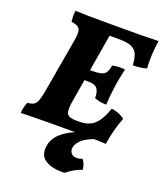

<svg xmlns="http://www.w3.org/2000/svg" viewBox="-165 -786 969 1142"><g transform="rotate(20 319.5 -215.0)"><path d="M15 3Q15 -15 19 -31.5Q23 -48 31 -67Q58 -69 72 -78Q86 -87 94 -111Q102 -135 110 -183L167 -511Q174 -550 171 -570Q168 -590 154 -598Q140 -606 113 -610Q111 -626 110.5 -642.5Q110 -659 113 -679Q147 -678 193.5 -677Q240 -676 285 -676Q330 -676 360 -676Q460 -676 523.5 -676.5Q587 -677 639 -679Q632 -639 629.5 -591.5Q627 -544 630 -502Q590 -491 544 -491Q542 -528 533 -554.5Q524 -581 497.5 -595Q471 -609 418 -609H354L315 -377H334Q383 -377 403 -390.5Q423 -404 429 -448Q448 -452 468 -453Q488 -454 509 -452Q503 -425 497 -395.5Q491 -366 486 -328Q477 -266 476 -217Q454 -217 435.5 -220.5Q417 -224 400 -231Q401 -266 387.5 -288Q374 -310 325 -310H304L281 -172Q273 -127 276 -104.5Q279 -82 295 -74.5Q311 -67 343 -67H359Q420 -67 454.5 -99Q489 -131 515 -206Q541 -202 560.5 -194.5Q580 -187 599 -172Q585 -138 572.5 -91.5Q560 -45 553 3Q523 1 480.5 0.5Q438 0 391.5 0Q345 0 302 0Q273 0 234.5 0Q196 0 155 0.5Q114 1 77 1.5Q40 2 15 3ZM411 -22 478 0Q427 19 402 43.5Q377 68 374 92Q371 109 381.5 125Q392 141 420 141Q428 141 437 139Q446 137 453 133Q464 146 470 163Q476 180 477 195Q452 203 426.5 217.5Q401 232 383 248Q376 249 372 249Q368 249 361 249Q294 249 254.5 220.5Q215 192 227 130Q231 106 247 81Q263 56 301.5 30Q340 4 411 -22Z"/></g></svg>

Font: Vollkorn ExtraBold
Style: Italic
Weight: 800
Italic angle: -11°
Designer: Friedrich Althausen
Foundry: Friedrich Althausen
Version: Version 5.000; ttfautohint (v1.8.3)